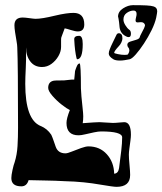

<svg xmlns="http://www.w3.org/2000/svg" viewBox="-20 -720 630 745"><path d="M432 5Q420 5 367 -4Q339 -9 305 -12.5Q271 -16 230 -17Q195 -19 160.5 -19.5Q126 -20 91 -21Q84 3 63 3Q24 3 24 -29Q24 -40 28.5 -60.5Q33 -81 37 -91Q46 -120 48 -153.5Q50 -187 50 -226Q50 -472 47 -536Q47 -545 44 -561.5Q41 -578 38.5 -595Q36 -612 36 -622Q36 -652 68 -652Q77 -652 94.5 -649.5Q112 -647 118 -647Q143 -647 192 -659Q217 -665 235 -667.5Q253 -670 265 -670Q307 -670 307 -625Q307 -598 282 -598Q272 -598 255 -603.5Q238 -609 231 -610Q225 -595 222 -586Q219 -577 218 -575Q217 -573 217 -563.5Q217 -554 217 -538Q217 -520 206.5 -502Q196 -484 179.5 -472Q163 -460 143 -460Q113 -460 96.5 -483Q80 -506 82 -536Q81 -533 81 -504Q81 -499 81 -487Q81 -475 80 -456Q79 -437 78.5 -421.5Q78 -406 78 -395Q78 -255 138 -231Q163 -221 179 -197Q184 -186 188 -174Q192 -162 196 -151Q205 -125 234 -125Q242 -125 259 -132Q276 -139 294.5 -145.5Q313 -152 323 -152Q367 -152 394.5 -121.5Q422 -91 423 -46Q439 -47 442 -68Q447 -106 450.5 -135.5Q454 -165 454 -187Q454 -210 372 -210Q362 -210 345 -206.5Q328 -203 311.5 -199Q295 -195 285 -195Q238 -195 238 -243Q238 -260 251 -293Q240 -298 220 -313.5Q200 -329 183.5 -348Q167 -367 167 -379Q167 -403 189 -407Q190 -408 228 -408Q233 -408 247 -410Q261 -412 268 -411Q270 -427 270.5 -436Q271 -445 272 -447Q276 -459 279.5 -466Q283 -473 289 -474Q294 -471 294 -377Q294 -368 296 -345.5Q298 -323 300.5 -301Q303 -279 303 -269Q303 -262 302.5 -255Q302 -248 301 -242Q327 -244 343 -245Q359 -246 366 -246Q374 -246 391.5 -244.5Q409 -243 418 -243Q428 -243 442.5 -244.5Q457 -246 462 -246Q488 -246 488 -197Q488 -189 486 -173.5Q484 -158 482 -143.5Q480 -129 480 -120Q480 -106 482.5 -80Q485 -54 485 -41Q485 5 432 5ZM279 -490Q277 -491 274 -508.5Q271 -526 269.5 -544.5Q268 -563 268 -568Q268 -581 287 -581Q301 -581 301 -549Q301 -490 279 -490ZM446 -485Q428 -485 420 -490Q402 -501 402 -512Q402 -520 406 -529Q410 -540 417 -554Q424 -568 432 -585Q435 -591 441 -591Q455 -591 455 -571Q455 -564 451 -555.5Q447 -547 442 -542Q431 -530 427 -524Q423 -518 423 -515Q423 -513 437.5 -510Q452 -507 464 -507Q476 -507 477 -510Q482 -518 482 -524Q482 -531 478 -535.5Q474 -540 474 -546Q474 -555 485 -558.5Q496 -562 508 -565.5Q520 -569 522 -575Q523 -580 528.5 -590Q534 -600 539 -610.5Q544 -621 542 -625Q538 -634 527 -634Q523 -634 520 -633.5Q517 -633 514 -633Q506 -633 506 -641Q506 -643 506.5 -646Q507 -649 508 -653Q509 -657 509.5 -660Q510 -663 510 -666Q510 -679 498 -679Q485 -679 472 -670Q459 -661 459 -644Q459 -634 466.5 -622Q474 -610 481 -605Q488 -601 488 -589Q488 -576 479 -576Q474 -576 469 -579Q447 -590 444 -614Q442 -637 440 -647Q438 -657 438 -655Q438 -675 457.5 -687.5Q477 -700 496 -700Q528 -700 547.5 -699Q567 -698 576 -695Q590 -691 590 -676Q590 -674 589 -667.5Q588 -661 586 -651Q581 -629 568 -602.5Q555 -576 538.5 -551Q522 -526 507 -509Q492 -492 483 -490Q473 -488 463.5 -486.5Q454 -485 446 -485Z"/></svg>

Font: Moo Lah Lah
Style: Regular
Weight: 400
Designer: Robert E. Leuschke
Foundry: Robert E. Leuschke
Version: Version 1.010; ttfautohint (v1.8.3)